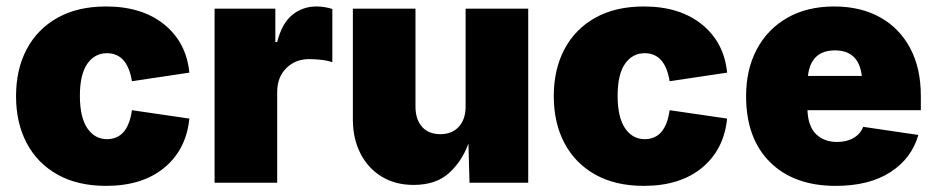

<svg xmlns="http://www.w3.org/2000/svg" viewBox="-20 -573 2936 602"><path d="M312.5 9.8Q223.6 9.8 160.4 -25.6Q97.2 -61 63.7 -124.3Q30.3 -187.5 30.3 -271.5Q30.3 -355.5 63.7 -418.7Q97.2 -481.9 160.4 -517.3Q223.6 -552.7 312.5 -552.7Q425.3 -552.7 494.9 -496.3Q564.5 -439.9 573.7 -345.2L393.6 -318.4Q379.4 -406.2 315.4 -406.2Q276.9 -406.2 253.7 -373Q230.5 -339.8 230.5 -272.5Q230.5 -205.6 253.7 -171.1Q276.9 -136.7 315.4 -136.7Q380.9 -136.7 393.6 -227.5L573.7 -201.2Q564 -104 495.1 -47.1Q426.3 9.8 312.5 9.8Z M652.8 0V-545.9H843.3V-441.4H849.1Q863.8 -499.5 896.2 -526.1Q928.7 -552.7 972.2 -552.7Q997.1 -552.7 1022 -544.9V-377.9Q1007.3 -383.3 986.1 -385.5Q964.8 -387.7 949.7 -387.7Q906.2 -387.7 877.7 -359.4Q849.1 -331.1 849.1 -284.2V0Z M1276.9 6.8Q1219.2 6.8 1176.3 -19.5Q1133.3 -45.9 1109.9 -92.3Q1086.4 -138.7 1086.4 -198.2V-545.9H1282.7V-239.3Q1282.7 -198.7 1303.2 -175.5Q1323.7 -152.3 1360.8 -152.3Q1397 -152.3 1418.5 -175.5Q1439.9 -198.7 1439.9 -239.3V-545.9H1636.2V0H1452.1L1448.7 -123Q1428.7 -67.4 1387.7 -30.3Q1346.7 6.8 1276.9 6.8Z M1998.5 9.8Q1909.7 9.8 1846.4 -25.6Q1783.2 -61 1749.8 -124.3Q1716.3 -187.5 1716.3 -271.5Q1716.3 -355.5 1749.8 -418.7Q1783.2 -481.9 1846.4 -517.3Q1909.7 -552.7 1998.5 -552.7Q2111.3 -552.7 2180.9 -496.3Q2250.5 -439.9 2259.8 -345.2L2079.6 -318.4Q2065.4 -406.2 2001.5 -406.2Q1962.9 -406.2 1939.7 -373Q1916.5 -339.8 1916.5 -272.5Q1916.5 -205.6 1939.7 -171.1Q1962.9 -136.7 2001.5 -136.7Q2066.9 -136.7 2079.6 -227.5L2259.8 -201.2Q2250 -104 2181.2 -47.1Q2112.3 9.8 1998.5 9.8Z M2600.6 9.8Q2469.2 9.8 2394.3 -64.7Q2319.3 -139.2 2319.3 -271.5Q2319.3 -356 2353.3 -419.2Q2387.2 -482.4 2449.2 -517.6Q2511.2 -552.7 2595.7 -552.7Q2678.2 -552.7 2739.3 -518.8Q2800.3 -484.9 2833.7 -422.1Q2867.2 -359.4 2867.2 -272.5V-227.5H2511.7Q2513.7 -176.8 2538.8 -152.3Q2564 -127.9 2604.5 -127.9Q2634.8 -127.9 2656.2 -140.4Q2677.7 -152.8 2686.5 -175.3L2859.4 -149.9Q2838.4 -76.2 2771.7 -33.2Q2705.1 9.8 2600.6 9.8ZM2513.2 -335H2682.1Q2672.9 -415 2597.7 -415Q2522.5 -415 2513.2 -335Z"/></svg>

Font: Inter Black
Style: Regular
Weight: 900
Designer: Rasmus Andersson
Foundry: rsms
Version: Version 4.000;git-a52131595